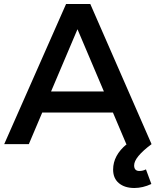

<svg xmlns="http://www.w3.org/2000/svg" viewBox="-20 -720 778 959"><path d="M676 134Q694 134 709 126L736 199Q693 219 651 219Q603 219 574 195Q545 171 545 127Q545 56 613 0H611L544 -158H191L124 0H1L310 -700H431L737 0Q650 65 650 106Q650 134 676 134ZM235 -263H499L367 -574Z"/></svg>

Font: Montserrat-Arabic
Style: Regular
Weight: 400
Designer: Mohamed Gaber
Foundry: Kief Type Foundry
Version: Version 5.008;PS 005.008;hotconv 1.0.88;makeotf.lib2.5.64775